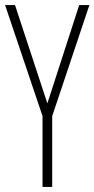

<svg xmlns="http://www.w3.org/2000/svg" viewBox="-20 -734 371 754"><path d="M166 -328 291 -714H331L185 -278V0H147V-278L0 -714H39Z"/></svg>

Font: Noto Sans Gujarati ExtraCondensed ExtraLight
Style: Regular
Weight: 200
Width: 2
Designer: Jelle Bosma - Monotype Design Team, Universal Thirst
Foundry: Monotype Imaging Inc.
Version: Version 2.106; ttfautohint (v1.8.4.7-5d5b)